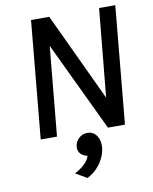

<svg xmlns="http://www.w3.org/2000/svg" viewBox="-95 -710 821 1028"><g transform="rotate(-10 315.0 -196.0)"><path d="M85.5 0 145.5 -639H244.5L484 -128.5L466.5 -130.5L515.5 -639H603.5L543.5 0H451L204 -519L223 -517.5L174 0ZM296.5 246.5 235 210.5Q264 195.5 286.2 175.8Q308.5 156 317.5 129.5Q295 125.5 280.5 110.2Q266 95 268.5 70Q271.5 44.5 290.8 26.5Q310 8.5 337 8.5Q360 8.5 375 21.2Q390 34 397 54.8Q404 75.5 401.5 100.5Q399 127 386 154.8Q373 182.5 350.5 206.5Q328 230.5 296.5 246.5Z"/></g></svg>

Font: Karla Medium
Style: Italic
Weight: 500
Italic angle: -8°
Designer: Jonathan Pinhorn
Version: Version 2.001